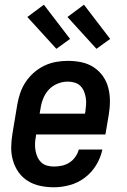

<svg xmlns="http://www.w3.org/2000/svg" viewBox="-20 -786 540 814"><path d="M209 8Q179 8 150.5 2Q122 -4 98.5 -18.5Q75 -33 59 -55.5Q43 -78 35 -105.5Q27 -133 27.5 -162.5Q28 -192 33 -221L53 -341Q57 -366 65.5 -391Q74 -416 88.5 -438Q103 -460 123.5 -478Q144 -496 168 -507.5Q192 -519 217.5 -523.5Q243 -528 268 -528Q298 -528 326 -522Q354 -516 377 -501Q400 -486 416 -463.5Q432 -441 439 -414Q446 -387 446 -357.5Q446 -328 441 -299L427 -216H133L132 -207Q129 -192 128.5 -177Q128 -162 130.5 -147.5Q133 -133 139 -120Q145 -107 155 -97.5Q165 -88 179 -84Q193 -80 209 -80Q225 -80 242 -83.5Q259 -87 274 -96.5Q289 -106 299.5 -121Q310 -136 314 -152H414Q407 -118 388 -86.5Q369 -55 340 -33Q311 -11 276.5 -1.5Q242 8 209 8ZM148 -304H340L342 -313Q344 -328 345 -343Q346 -358 343.5 -372.5Q341 -387 335.5 -400Q330 -413 320 -422.5Q310 -432 296 -436Q282 -440 267 -440Q246 -440 224.5 -431.5Q203 -423 187.5 -406.5Q172 -390 163.5 -369Q155 -348 152 -327ZM389 -579 266 -714 336 -766 447 -621ZM219 -579 96 -714 166 -766 277 -621Z"/></svg>

Font: Iosevka SS04 Semibold Oblique
Style: Regular
Weight: 600
Italic angle: -9°
Monospace: yes
Designer: Belleve Invis
Foundry: Belleve Invis
Version: Version 19.0.0; ttfautohint (v1.8.4)